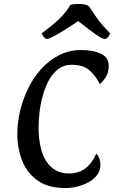

<svg xmlns="http://www.w3.org/2000/svg" viewBox="-20 -938 580 975"><path d="M312 17Q227 17 173 -20Q119 -57 93.5 -120Q68 -183 68 -259Q68 -317 82.5 -376.5Q97 -436 124 -491Q151 -546 191 -589.5Q231 -633 281.5 -658.5Q332 -684 393 -684Q452 -684 492 -665.5Q532 -647 532 -603Q532 -568 516.5 -545Q501 -522 487 -511Q465 -554 433.5 -581.5Q402 -609 346 -609Q303 -609 273.5 -585.5Q244 -562 225 -524.5Q206 -487 195 -444Q184 -401 180 -361Q176 -321 176 -294Q176 -177 216.5 -117Q257 -57 331 -57Q425 -57 469 -158Q480 -147 485 -131.5Q490 -116 490 -102Q490 -71 472.5 -48.5Q455 -26 427.5 -11.5Q400 3 369.5 10Q339 17 312 17ZM218 -740Q207 -740 191 -768Q246 -809 274 -835.5Q302 -862 315.5 -880Q329 -898 337 -913Q354 -918 380 -918Q395 -918 409 -915.5Q423 -913 431 -907Q438 -897 465.5 -856Q493 -815 540 -768Q526 -740 513 -740Q499 -740 464.5 -764.5Q430 -789 377 -831Q345 -809 311.5 -788Q278 -767 252.5 -753.5Q227 -740 218 -740Z"/></svg>

Font: Paprika
Style: Regular
Weight: 400
Designer: Eduardo Rodriguez Tunni
Foundry: Eduardo Rodriguez Tunni
Version: Version 1.010; ttfautohint (v1.8.3)